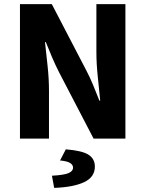

<svg xmlns="http://www.w3.org/2000/svg" viewBox="-20 -672 705 931"><path d="M76.8 0V-651.8H231.3L398.2 -331Q415.6 -298 431.3 -260.2Q446.9 -222.5 461.9 -184.1H465.9Q460.8 -237.1 454.1 -300.2Q447.4 -363.3 447.4 -420.6V-651.8H588.1V0H433.7L266.8 -320.8Q249.9 -353.8 233.5 -391.8Q217.2 -429.8 202.2 -467.7H198.2Q204.2 -414.4 210.8 -351.9Q217.5 -289.4 217.5 -231.1V0ZM242.7 239.1 231.8 180.1Q290.3 176.8 312.3 167.4Q334.2 158 334.2 140.9Q334.2 126.8 319.4 118Q304.6 109.1 271.1 106.1L299.2 52.1Q379.6 58.6 409.8 78.7Q440 98.7 440 135.6Q440 186.7 388.1 211.2Q336.2 235.7 242.7 239.1Z"/></svg>

Font: Source Sans 3 VF
Style: Regular
Weight: 200
Designer: Paul D. Hunt
Foundry: Adobe
Version: Version 3.046;hotconv 1.0.118;makeotfexe 2.5.65603